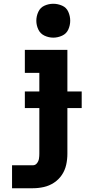

<svg xmlns="http://www.w3.org/2000/svg" viewBox="-20 -795 472 1020"><path d="M44 205H155Q184 205 213 198.5Q242 192 267 175.5Q292 159 308.5 134.5Q325 110 331.5 81Q338 52 338 22V-530H112V-408H189V22Q189 35 187 48Q185 61 176.5 72Q168 83 155 83H44ZM263 -595Q287 -595 310 -605.5Q333 -616 343 -638.5Q353 -661 353 -685Q353 -709 343 -732Q333 -755 310 -765Q287 -775 263 -775Q239 -775 216.5 -765Q194 -755 183.5 -732Q173 -709 173 -685Q173 -661 183.5 -638.5Q194 -616 216.5 -605.5Q239 -595 263 -595ZM112 -221H414V-309H112Z"/></svg>

Font: Iosevka Sparkle Heavy
Style: Regular
Weight: 900
Designer: Belleve Invis
Foundry: Belleve Invis
Version: Version 4.5.0; ttfautohint (v1.8.3)